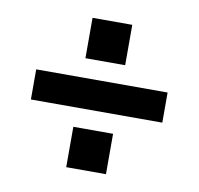

<svg xmlns="http://www.w3.org/2000/svg" viewBox="-60 -572 610 590"><g transform="rotate(10 245.0 -277.0)"><path d="M40 -230V-324H450V-230ZM183 -44V-170H307V-44ZM183 -384V-510H307V-384Z"/></g></svg>

Font: Cabin Resolve
Style: Bold-Resolve
Weight: 700
Designer: Pablo Impallari
Foundry: Pablo Impallari. http://www.impallari.com Igino Marini. http://www.ikern.com
Version: Version 3.001